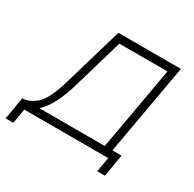

<svg xmlns="http://www.w3.org/2000/svg" viewBox="-166 -714 960 951"><g transform="rotate(30 314.5 -239.0)"><path d="M515.5 -43.5H567.5L546 83.5H502L516.5 0H36.5L22 83.5H-22L0 -43.5Q36.5 -43.5 76.5 -76Q116.5 -108.5 151 -225L250 -562.5H607.5ZM556 -518.5H281L193.5 -220Q156 -97 98 -43.5H472Z"/></g></svg>

Font: Russisch Sans ExtraLight
Style: Italic
Weight: 200
Width: 4
Italic angle: -10°
Designer: Michael Sharanda (font) & Cristiano Sobral (main changes)
Foundry: Michael Sharanda
Version: Version 2.00;September 8, 2020;FontCreator 13.0.0.2681 64-bi